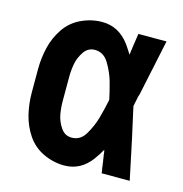

<svg xmlns="http://www.w3.org/2000/svg" viewBox="-87 -618 673 706"><g transform="rotate(15 250.0 -265.0)"><path d="M218 8Q177 8 138.5 -10Q100 -28 76.5 -63Q53 -98 43.5 -138.5Q34 -179 34 -220V-310Q34 -351 43.5 -391.5Q53 -432 76.5 -467Q100 -502 138.5 -520Q177 -538 218 -538Q281 -538 322 -483Q334 -466 345 -448L346 -453L347 -463L348 -468L349 -477Q353 -504 357 -530H464L461 -516L459 -506L458 -502L456 -492L449 -459L447 -450L446 -445L444 -435L438 -407L436 -398L430 -369L428 -360L426 -350L419 -317L416 -308L411 -284L408 -269Q410 -258 413 -246L415 -237Q425 -192 435 -147L437 -137L440 -123L446 -95L448 -85Q456 -47 464 -9L466 0H359L358 -10L356 -19L355 -29L354 -34L353 -43L352 -48L350 -62L349 -67L348 -77L346 -86Q335 -66 321 -47Q281 8 218 8ZM218 -98Q252 -98 271 -131Q290 -164 299 -196.5Q308 -229 315 -262L316 -269Q309 -302 300 -334Q291 -366 271.5 -399Q252 -432 218 -432Q192 -432 176.5 -409Q161 -386 156.5 -361Q152 -336 152 -310V-220Q152 -194 156.5 -169Q161 -144 176.5 -121Q192 -98 218 -98Z"/></g></svg>

Font: Iosevka SS01
Style: Bold
Weight: 700
Monospace: yes
Designer: Belleve Invis
Foundry: Belleve Invis
Version: 2.3.3; ttfautohint (v1.8.3)